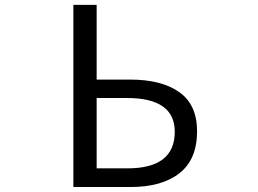

<svg xmlns="http://www.w3.org/2000/svg" viewBox="-20 -753 1040 773"><path d="M275.4 0V-733.4H369.1V-432.6H503.9Q630.9 -432.6 702.1 -381.8Q773.4 -331.1 773.4 -224.6Q773.4 -111.3 702.6 -55.7Q631.8 0 504.9 0ZM369.1 -75.2H493.2Q683.6 -75.2 683.6 -222.7Q683.6 -358.4 491.2 -358.4H369.1Z"/></svg>

Font: GenEi Gothic M Regular
Style: Regular
Weight: 400
Designer: o_tamon (Modified); [Source Han Sans]
Ryoko NISHIZUKA  (kana & ideographs); Paul D. Hunt (Latin, Greek & Cyrillic); Wenl
Version: Version 1.1a;Original Version 1.004